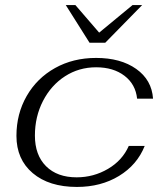

<svg xmlns="http://www.w3.org/2000/svg" viewBox="-20 -729 659 759"><path d="M45 -192Q45 -279 85.5 -349.5Q126 -420 197.5 -460Q269 -500 360 -500Q457 -500 518.5 -456.5Q580 -413 585 -339H522Q516 -396 472 -429.5Q428 -463 360 -463Q292 -463 237 -427.5Q182 -392 150 -330Q118 -268 118 -193Q118 -116 162 -72Q206 -28 283 -28Q350 -28 407 -61.5Q464 -95 489 -152H552Q522 -77 450.5 -33.5Q379 10 284 10Q174 10 109.5 -44.5Q45 -99 45 -192ZM240 -709H278L372 -600L504 -709H542L396 -560H334Z"/></svg>

Font: Fahkwang Light
Style: Italic
Weight: 300
Italic angle: -10°
Version: Version 1.000; ttfautohint (v1.6)